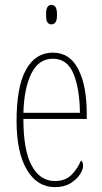

<svg xmlns="http://www.w3.org/2000/svg" viewBox="-20 -758 419 788"><path d="M205 10Q133 10 90.5 -61Q48 -132 48 -262Q48 -403 87 -472.5Q126 -542 197 -542Q266 -542 301 -474.5Q336 -407 336 -291V-270H76Q76 -140 110.5 -77.5Q145 -15 205 -15Q249 -15 274.5 -41.5Q300 -68 312 -99Q316 -97 318.5 -92Q321 -87 321 -77Q321 -62 307.5 -41.5Q294 -21 268.5 -5.5Q243 10 205 10ZM308 -295Q307 -394 281.5 -455.5Q256 -517 197 -517Q139 -517 109 -457Q79 -397 76 -295ZM191 -658Q181 -658 175 -666Q169 -674 169 -698Q169 -721 175 -729.5Q181 -738 191 -738Q201 -738 207.5 -729.5Q214 -721 214 -698Q214 -674 207.5 -666Q201 -658 191 -658Z"/></svg>

Font: Noto Serif Tamil ExtraCondensed Thin
Style: Italic
Weight: 100
Width: 2
Italic angle: -12°
Designer: Indian Type Foundry, Tom Grace, and the Monotype Design Team
Foundry: Monotype Imaging Inc.
Version: Version 2.003; ttfautohint (v1.8.4.7-5d5b)